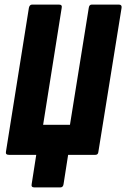

<svg xmlns="http://www.w3.org/2000/svg" viewBox="-20 -675 550 837"><path d="M130 142Q115 142 118 128L138 0H19Q3 0 6 -14L106 -641Q109 -655 120 -655H237Q252 -655 249 -641L168 -131H285L367 -641Q369 -655 380 -655H498Q512 -655 510 -641L409 -14Q408 0 396 0H277L257 128Q255 142 243 142Z"/></svg>

Font: Sofia Sans Extra Condensed Black
Style: Italic
Weight: 900
Italic angle: -9°
Version: Version 4.100